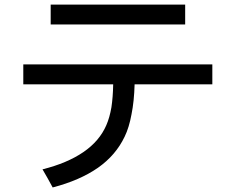

<svg xmlns="http://www.w3.org/2000/svg" viewBox="-20 -781 1040 849"><path d="M575.2 -408.2Q661.1 -408.2 918.9 -408.2Q918.9 -429.7 918.9 -496.1Q710 -496.1 83 -496.1Q83 -474.6 83 -408.2Q182.6 -408.2 480.5 -408.2Q479.5 -351.6 472.7 -306.6Q464.8 -260.7 450.2 -227.5Q419.9 -157.2 348.6 -108.4Q277.3 -59.6 168 -32.2Q179.7 -12.7 190.4 6.8Q202.1 27.3 212.9 47.9Q333 16.6 413.1 -39.1Q492.2 -94.7 531.2 -176.8Q550.8 -216.8 561.5 -275.4Q573.2 -333 575.2 -408.2ZM798.8 -672.9Q798.8 -695.3 798.8 -760.7Q650.4 -760.7 204.1 -760.7Q204.1 -739.3 204.1 -672.9Q352.5 -672.9 798.8 -672.9Z"/></svg>

Font: Aptus Gothic JP
Style: Medium
Weight: 400
Designer: Fuminori Ogawa / Motoya
Version: Version 1